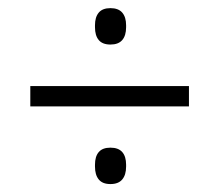

<svg xmlns="http://www.w3.org/2000/svg" viewBox="-20 -548 539 472"><path d="M54.5 -286.5V-336.5H444.5V-286.5ZM251.5 -95.5Q232 -95.5 222.8 -106.8Q213.5 -118 213.5 -138.5V-143Q213.5 -163.5 222.8 -174.2Q232 -185 251.5 -185Q271 -185 280.5 -174.2Q290 -163.5 290 -143V-138.5Q290 -118 280.5 -106.8Q271 -95.5 251.5 -95.5ZM251.5 -438.5Q232 -438.5 222.8 -449.5Q213.5 -460.5 213.5 -481V-486Q213.5 -506 222.8 -517Q232 -528 251.5 -528Q271 -528 280.5 -517Q290 -506 290 -486V-481Q290 -460.5 280.5 -449.5Q271 -438.5 251.5 -438.5Z"/></svg>

Font: Anek Odia Medium Light
Style: Regular
Weight: 300
Version: Version 1.003